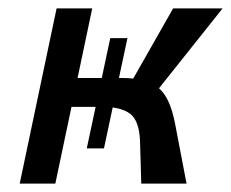

<svg xmlns="http://www.w3.org/2000/svg" viewBox="-20 -438 551 458"><path d="M317 0 314 -102Q312 -150 290.5 -166.5Q269 -183 225 -183H121L136 -252H271Q307 -252 332 -243.5Q357 -235 373 -211.5Q389 -188 398 -141L425 0ZM27 0 115 -418H200L112 0ZM187 -84 243 -347H284L228 -84ZM273 -207 393 -418H511L343 -207Z"/></svg>

Font: Ysabeau Office SemiBold
Style: Italic
Weight: 600
Italic angle: -12°
Designer: Christian Thalmann (Catharsis Fonts)
Version: Version 2.001;gftools[0.9.30]; featfreeze: tnum,lnum,ss02